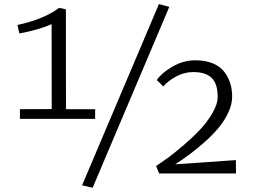

<svg xmlns="http://www.w3.org/2000/svg" viewBox="-20 -842 1227 932"><path d="M76.7 -265.1V-312L231 -312.5L230.5 -724.6Q164.1 -695.8 73.7 -679.7L64.9 -720.7Q196.3 -750 266.6 -803.7H268.1L299.8 -796.9L300.3 -312H441.9V-265.1ZM378.4 57.6 751.5 -822.3 801.8 -808.6 429.7 69.3ZM752.4 0 737.8 -36.1Q761.7 -51.8 792.5 -74Q823.2 -96.2 868.4 -134.8Q913.6 -173.3 949.2 -210.7Q984.9 -248 1010.7 -292.2Q1036.6 -336.4 1036.6 -372.1Q1036.6 -435.1 1007.8 -463.6Q979 -492.2 917.5 -492.2Q873.5 -492.2 833.7 -470Q793.9 -447.8 772.5 -422.4L741.2 -453.6Q762.7 -486.3 815.7 -517.8Q868.7 -549.3 928.7 -549.3Q977.5 -549.3 1013.4 -534.2Q1049.3 -519 1069.1 -492.9Q1088.9 -466.8 1097.9 -437Q1106.9 -407.2 1106.9 -373Q1106.9 -336.9 1089.4 -298.3Q1071.8 -259.8 1044.9 -226.3Q1018.1 -192.9 979.7 -158.2Q941.4 -123.5 906.2 -97.2Q871.1 -70.8 830.6 -44.4L1125 -64.9L1125.5 0Z"/></svg>

Font: HaufeMerriweatherSansLt
Style: Regular
Weight: 300
Designer: Eben Sorkin
Foundry: Eben Sorkin
Version: Version 1.56